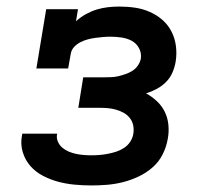

<svg xmlns="http://www.w3.org/2000/svg" viewBox="-20 -558 640 586"><path d="M259 8Q233 8 207 5.5Q181 3 157 -3.5Q133 -10 111 -21.5Q89 -33 73 -51Q57 -69 49.5 -93.5Q42 -118 47 -144Q47 -145 47.5 -147Q48 -149 48 -150H155Q155 -150 154.5 -149Q154 -148 154 -148Q152 -136 157 -125Q162 -114 170.5 -107Q179 -100 189.5 -95.5Q200 -91 211.5 -88.5Q223 -86 235 -85Q247 -84 259 -84Q271 -84 283.5 -85Q296 -86 309 -88.5Q322 -91 334.5 -95Q347 -99 358.5 -106.5Q370 -114 377.5 -125.5Q385 -137 387 -150Q389 -163 386.5 -175.5Q384 -188 376 -198Q368 -208 357 -214Q346 -220 333.5 -223.5Q321 -227 308 -228Q295 -229 282 -229H219L234 -322H297Q308 -322 319.5 -322.5Q331 -323 341.5 -325.5Q352 -328 363.5 -332Q375 -336 385 -342.5Q395 -349 401.5 -359Q408 -369 410 -380Q412 -397 404 -411.5Q396 -426 382 -433.5Q368 -441 351 -443.5Q334 -446 317 -446Q306 -446 294.5 -445Q283 -444 271.5 -442.5Q260 -441 248.5 -438Q237 -435 226 -429.5Q215 -424 206.5 -415Q198 -406 196 -394L188 -349H91L121 -530H218L212 -493Q226 -506 242.5 -515Q259 -524 275.5 -529Q292 -534 309.5 -536Q327 -538 344 -538Q369 -538 392.5 -534.5Q416 -531 437.5 -521.5Q459 -512 476 -497Q493 -482 503.5 -461.5Q514 -441 517 -417Q520 -393 516 -369Q513 -352 506 -336Q499 -320 486.5 -307.5Q474 -295 458 -286.5Q442 -278 426 -273Q444 -263 459 -249Q474 -235 483 -216.5Q492 -198 494 -176.5Q496 -155 492 -134Q488 -110 476.5 -87Q465 -64 445.5 -47Q426 -30 402.5 -19Q379 -8 355 -2Q331 4 307 6Q283 8 259 8Z"/></svg>

Font: Iosevka Slab SmBdExObl
Style: Regular
Weight: 600
Width: 7
Italic angle: -9°
Monospace: yes
Designer: Belleve Invis
Foundry: Belleve Invis
Version: Version 11.1.0; ttfautohint (v1.8.3)